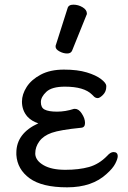

<svg xmlns="http://www.w3.org/2000/svg" viewBox="-20 -784 550 822"><path d="M220 -594 269 -748Q273 -764 294 -764Q315 -764 333.5 -753Q352 -742 352 -726Q352 -722 350 -719L289 -568Q284 -555 267.5 -555Q251 -555 234.5 -564Q218 -573 218 -584Q218 -591 220 -594ZM439 -117Q453 -133 466 -133Q484 -133 484 -115Q484 -104 473.5 -83.5Q463 -63 437 -40Q375 18 267.5 18Q160 18 107 -20.5Q54 -59 50 -121Q50 -125 50 -130Q50 -213 144 -256Q116 -265 98 -284Q74 -311 74 -349Q74 -380 94 -411.5Q114 -443 154.5 -464.5Q195 -486 253.5 -486Q312 -486 351.5 -474Q391 -462 412.5 -445.5Q434 -429 435 -417V-416Q435 -415 435 -413Q435 -392 421 -378Q407 -364 398.5 -364Q390 -364 383 -370L374 -379Q340 -413 258 -413Q202 -413 178.5 -391Q155 -369 155 -347Q155 -323 171 -315Q188 -306 224 -306Q260 -306 297 -318H301Q317 -318 330 -298Q344 -277 344 -257.5Q344 -238 327 -237Q237 -228 201.5 -215.5Q166 -203 148.5 -179Q131 -155 131 -128Q131 -126 131 -124Q133 -96 167 -76.5Q201 -57 259.5 -57Q318 -57 361 -69Q404 -81 439 -117Z"/></svg>

Font: Moon Stars Kai
Style: Bold
Weight: 700
Designer: GuiWonder
Version: Version 1.101